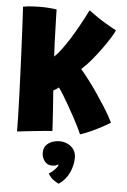

<svg xmlns="http://www.w3.org/2000/svg" viewBox="-61 -704 677 1021"><g transform="rotate(5 277.0 -193.5)"><path d="M47 16Q47 -15.5 45.8 -63.8Q44.5 -112 42.5 -171.2Q40.5 -230.5 37.8 -294.8Q35 -359 32.2 -423Q29.5 -487 26.5 -544.8Q23.5 -602.5 21 -648Q40.5 -651.5 66 -653.2Q91.5 -655 113.5 -655Q140.5 -655 163.8 -653Q187 -651 200 -648.5Q200 -635.5 201 -606.8Q202 -578 203 -541.2Q204 -504.5 205.5 -466.8Q207 -429 209 -398Q226.5 -414.5 246.5 -441.2Q266.5 -468 288.2 -502.5Q310 -537 332 -577Q354 -617 375.5 -659.5Q420 -625.5 462.8 -600.2Q505.5 -575 524 -565.5Q518.5 -551.5 501.8 -524.5Q485 -497.5 461.5 -464.8Q438 -432 411.2 -400Q384.5 -368 358 -344.5Q382 -316.5 406.2 -284.2Q430.5 -252 452.5 -219.5Q474.5 -187 492.8 -158.2Q511 -129.5 523.2 -107.2Q535.5 -85 540.5 -74Q526 -64.5 498.2 -49.5Q470.5 -34.5 439 -20.2Q407.5 -6 382 2Q376 -12.5 364.5 -35.8Q353 -59 338 -86.8Q323 -114.5 306.8 -142.8Q290.5 -171 275.8 -195.5Q261 -220 248.5 -236.5Q240.5 -230 233.8 -226Q227 -222 220 -218Q222 -190 224.5 -156Q227 -122 229 -90Q231 -58 232.5 -34.5Q234 -11 234 -3Q224 -2.5 194 0.2Q164 3 124.8 7.2Q85.5 11.5 47 16ZM292 273.5Q285.5 271.5 266.8 259.2Q248 247 234.5 223Q243.5 219.5 254.2 210Q265 200.5 273.2 190.5Q281.5 180.5 281.5 174.5Q281.5 172 280.5 171Q276 175 268.2 177.8Q260.5 180.5 247 180.5Q222 180.5 207.5 160.8Q193 141 193 117Q193 92 205.8 77Q218.5 62 238 55Q257.5 48 277.5 48Q299 48 319.2 57Q339.5 66 352.5 84Q365.5 102 365.5 129Q365.5 169 347.2 208.5Q329 248 292 273.5Z"/></g></svg>

Font: Grandstander Thin ExtraBold
Style: Regular
Weight: 800
Version: Version 1.200